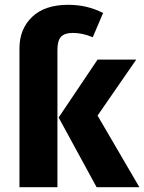

<svg xmlns="http://www.w3.org/2000/svg" viewBox="-20 -779 600 799"><path d="M283 -642Q249 -642 234 -626Q219 -610 219 -572V0H61V-578Q61 -658 113.5 -708.5Q166 -759 264 -759Q343 -759 409 -725L366 -624Q324 -642 283 -642ZM386 -298 560 0H382L224 -290L386 -531H547Z"/></svg>

Font: Fira Sans
Style: Bold
Weight: 700
Designer: bBox Type GmbH & Carrois Corporate GbR & Edenspiekermann AG
Foundry: bBox Type GmbH & Carrois Corporate GbR & Edenspiekermann AG
Version: Version 4.301;PS 004.301;hotconv 1.0.88;makeotf.lib2.5.64775